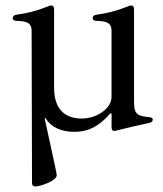

<svg xmlns="http://www.w3.org/2000/svg" viewBox="-20 -461 585 691"><path d="M247.2 13.5C306.1 13.5 341.3 -14.6 370 -45.1L373.9 -49.7C379.6 -55.4 381.4 -55 381.7 -46.9C381.7 -32.7 381.7 -18.5 381.4 -5C381.4 4.3 383.9 10.3 392 10.3C396.7 10.3 429.3 0 516.3 -18.5C524.9 -19.9 529.8 -24.9 529.8 -29.8C529.8 -37.6 523.4 -38.4 516.3 -39.4C481.5 -43.7 462.4 -44.4 462.4 -91.6V-419.7C462.4 -435.7 461.3 -441.1 451.3 -441.1C447.1 -441.1 442.1 -438.9 437.9 -437.1C396.3 -420.5 362.9 -413 328.8 -408.4C319.2 -407.3 313.6 -403.1 313.6 -396.3C313.6 -388.5 319.6 -386 328.8 -385.7C358.7 -384.9 381.4 -381.7 381.4 -350.1V-111.9C381.4 -72.1 330.3 -34.4 274.1 -34.4C213.1 -34.4 174.7 -68.5 174.7 -145.2V-419.7C174.7 -435.7 173.7 -441.1 163.7 -441.1C159.4 -441.1 154.5 -438.9 150.2 -437.1C108.7 -420.5 75.3 -413 41.2 -408.4C31.6 -407.3 25.9 -403.1 25.9 -396.3C25.9 -388.5 32 -386 41.2 -385.7C71 -384.9 93.8 -381.7 93.8 -350.1L95.2 196.4C95.2 207.7 100.5 209.5 107.6 210.2C124.6 209.5 184.3 190.3 184.3 169.4C184.3 160.5 141 -30.5 141 -33.7C141 -35.5 141.3 -36.2 142.4 -36.2C143.5 -36.2 144.5 -35.5 145.6 -33.7C163 -3.9 199.9 13.5 247.2 13.5Z"/></svg>

Font: Margiela Serif Text
Style: Regular
Weight: 400
Designer: Andreas Faust, Stefan Endress
Version: Version 1.002;FEAKit 1.0